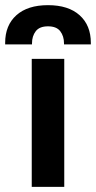

<svg xmlns="http://www.w3.org/2000/svg" viewBox="-53 -724 372 744"><path d="M70 0V-496H196V0ZM-33 -552V-558Q-33 -626 10.5 -665Q54 -704 133 -704Q212 -704 255.5 -665Q299 -626 299 -558V-552H195V-556Q195 -584 180.5 -603Q166 -622 133 -622Q100 -622 85.5 -603Q71 -584 71 -556V-552Z"/></svg>

Font: Space Grotesk Light
Style: Bold
Weight: 700
Version: Version 2.000